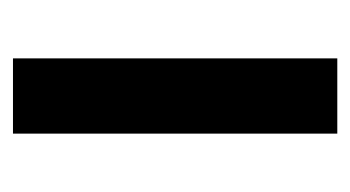

<svg xmlns="http://www.w3.org/2000/svg" viewBox="-142 -398 540 296"><g transform="rotate(90 128.0 -250.0)"><path d="M70 -500H186V0H70Z"/></g></svg>

Font: Retni Sans
Style: Bold
Weight: 700
Designer: Vitaly Kuzmin
Foundry: ParaType Ltd.
Version: Version 1.00;March 2, 2019;FontCreator 11.5.0.2425 64-bit; t